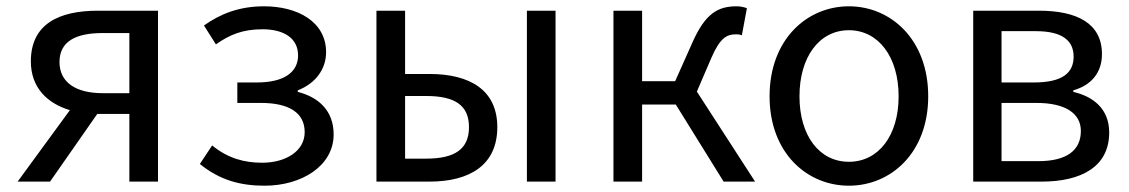

<svg xmlns="http://www.w3.org/2000/svg" viewBox="-20 -577 3587 610"><path d="M391 -281H306C220 -281 169 -316 169 -380C169 -445 220 -472 306 -472H391ZM291 -543C169 -543 78 -502 78 -382C78 -297 132 -248 202 -227L36 0H139L289 -215H291H391V0H482V-543Z M821 13C937 13 1040 -49 1040 -150C1040 -227 990 -269 926 -285V-290C983 -312 1016 -358 1016 -411C1016 -509 924 -557 819 -557C740 -557 680 -533 628 -496L666 -436C710 -467 751 -484 814 -484C880 -484 927 -457 927 -401C927 -348 883 -315 796 -315H734V-250H809C898 -250 948 -219 948 -157C948 -97 888 -60 813 -60C758 -60 705 -73 654 -115L615 -56C679 -4 745 13 821 13Z M1176 0H1344C1473 0 1560 -53 1560 -173C1560 -291 1473 -342 1344 -342H1267V-543H1176ZM1267 -73V-272H1334C1426 -272 1470 -242 1470 -173C1470 -104 1426 -73 1334 -73ZM1654 0H1745V-543H1654Z M2194 -286 2240 -393C2268 -458 2290 -468 2319 -468C2327 -468 2331 -467 2337 -465L2353 -551C2345 -554 2333 -557 2321 -557C2262 -557 2221 -536 2179 -440L2125 -319H2020V-543H1929V0H2020V-245H2127L2279 0H2379Z M2677 13C2810 13 2929 -91 2929 -271C2929 -452 2810 -557 2677 -557C2544 -557 2425 -452 2425 -271C2425 -91 2544 13 2677 13ZM2677 -63C2583 -63 2520 -146 2520 -271C2520 -396 2583 -481 2677 -481C2771 -481 2835 -396 2835 -271C2835 -146 2771 -63 2677 -63Z M3072 0H3289C3415 0 3504 -47 3504 -156C3504 -233 3451 -271 3390 -285V-290C3446 -306 3481 -345 3481 -405C3481 -504 3400 -543 3281 -543H3072ZM3162 -315V-478H3271C3355 -478 3391 -448 3391 -397C3391 -346 3356 -315 3265 -315ZM3162 -65V-250H3273C3366 -250 3414 -216 3414 -161C3414 -100 3370 -65 3279 -65Z"/></svg>

Font: Noto Sans CJK SC Regular
Style: Regular
Weight: 400
Designer: Ryoko NISHIZUKA (kana & ideographs); Paul D. Hunt (Latin, Greek & Cyrillic); Wenlong ZHANG (bopomofo); Sandoll Communica
Foundry: Adobe Systems Incorporated
Version: Version 1.004;PS 1.004;hotconv 1.0.82;makeotf.lib2.5.63406